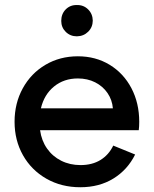

<svg xmlns="http://www.w3.org/2000/svg" viewBox="-20 -746 624 779"><path d="M39.1 -252Q39.1 -327.1 72.5 -387.9Q106 -448.7 164.6 -483.2Q223.1 -517.6 295.9 -517.6Q368.2 -517.6 424.8 -483.2Q481.4 -448.7 513.2 -388.2Q544.9 -327.6 544.9 -252Q544.9 -232.9 543 -217.8H142.6Q148.4 -175.3 170.9 -143.3Q193.4 -111.3 228.5 -93.8Q263.7 -76.2 306.6 -76.2Q354 -76.2 387.7 -96.9Q421.4 -117.7 439.5 -155.3L528.3 -119.1Q497.6 -57.1 440.2 -21.7Q382.8 13.7 305.7 13.7Q229 13.7 168.2 -21Q107.4 -55.7 73.2 -116.2Q39.1 -176.8 39.1 -252ZM438 -306.6Q435.1 -340.8 416.3 -368.4Q397.5 -396 366.2 -411.9Q335 -427.7 295.9 -427.7Q239.3 -427.7 199.2 -395Q159.2 -362.3 146 -306.6ZM228.5 -661.1Q228.5 -689.5 246.6 -707.8Q264.6 -726.1 292 -725.6Q319.3 -726.1 337.6 -707.8Q356 -689.5 356.4 -662.1Q356 -635.3 337.6 -617.2Q319.3 -599.1 292 -598.6Q265.1 -598.6 246.8 -616.7Q228.5 -634.8 228.5 -661.1Z"/></svg>

Font: Wanted Sans Medium
Style: Regular
Weight: 500
Designer: Original Design by Kil Hyung-jin and Kang Hanbin, Wanted Lab, Inc; Hangeul from Source Han Sans by Jang Soo-young and Ka
Foundry: Wanted Lab, Inc.
Version: Version 1.001